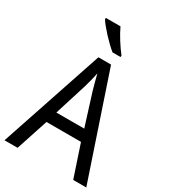

<svg xmlns="http://www.w3.org/2000/svg" viewBox="-225 -1051 1020 1157"><g transform="rotate(30 285.0 -472.0)"><path d="M262 -944H160V-934C184 -895 255 -819 299 -784H355V-795C325 -832 283 -898 262 -944ZM478 0H569L328 -716H240L0 0H91L164 -222H404ZM311 -524 381 -301H187L257 -524C265 -551 276 -592 283 -629C289 -602 305 -547 311 -524Z"/></g></svg>

Font: Noto Sans Gurmukhi SemiCondensed
Style: Regular
Weight: 400
Width: 4
Designer: Jelle Bosma - Monotype Design Team
Foundry: Monotype Imaging Inc.
Version: Version 2.004